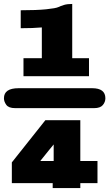

<svg xmlns="http://www.w3.org/2000/svg" viewBox="-36 -791 554 973"><path d="M-16 -293Q-16 -344 58 -344H431Q498 -344 498 -293Q498 -274 485 -258.5Q472 -243 441 -243H41Q8 -243 -4 -259.5Q-16 -276 -16 -293ZM24 32 194 -182H371V25H458V137H371V162H231V137H24ZM69 -648V-739Q150 -739 198.5 -744Q247 -749 259.5 -755Q272 -761 288.5 -766Q305 -771 330 -771V-496H415V-405H83V-496H176V-652Q132 -648 69 -648ZM168 25H236V-59L213 -31Z"/></svg>

Font: Coval
Style: Black
Weight: 1000
Foundry: Context Ltd
Version: Version 001.000